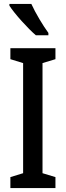

<svg xmlns="http://www.w3.org/2000/svg" viewBox="-20 -960 336 980"><path d="M140 -940H28V-931C54 -890 124 -813 163 -780H227V-792C201 -827 160 -895 140 -940ZM263 0V-56L197 -76V-638L263 -658V-714H33V-658L98 -638V-76L33 -56V0Z"/></svg>

Font: Noto Sans Myanmar ExtraCondensed Medium
Style: Regular
Weight: 500
Width: 2
Designer: Monotype Design Team
Foundry: Monotype Imaging Inc.
Version: Version 2.107